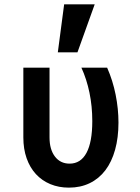

<svg xmlns="http://www.w3.org/2000/svg" viewBox="-20 -850 640 880"><path d="M471 -540H353Q377 -488 390 -425.5Q403 -363 403 -295Q403 -199 376.5 -149.5Q350 -100 299 -100Q256.6 -100 231.8 -132.5Q207 -165 207 -220V-540H87V-220Q87 -167.3 102 -124.7Q117 -82 144.6 -52Q172.3 -22 210.8 -6Q249.3 10 295.9 10Q349 10 391.2 -10.5Q433.5 -31 462.8 -69.5Q492 -108 507.5 -163.5Q523 -219 523 -288Q523 -351 510 -416Q497 -481 471 -540ZM414 -830H274L245 -610H335Z"/></svg>

Font: CommitMonoV142 ExtLt
Style: Regular
Weight: 200
Monospace: yes
Designer: Eigil Nikolajsen
Foundry: Eigil Nikolajsen
Version: Version 1.142